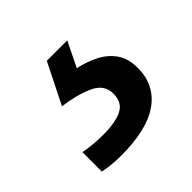

<svg xmlns="http://www.w3.org/2000/svg" viewBox="-80 -73 385 385"><g transform="rotate(-45 112.5 120.0)"><path d="M212 139Q212 187 175 213.5Q138 240 64 240Q49 240 35.5 238.5Q22 237 14 235V180Q23 182 38 183.5Q53 185 67 185Q103 185 122 175.5Q141 166 141 141Q141 115 114.5 103Q88 91 50 86L93 0H151L125 53Q149 58 169 68.5Q189 79 200.5 96Q212 113 212 139Z"/></g></svg>

Font: Noto Sans Malayalam
Style: Regular
Weight: 400
Designer: Jelle Bosma - Monotype Design Team
Foundry: Monotype Imaging Inc.
Version: Version 2.103